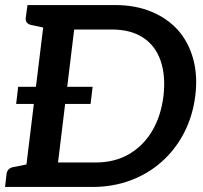

<svg xmlns="http://www.w3.org/2000/svg" viewBox="-23 -741 805 761"><path d="M71 0 159 -721H433Q514 -721 577.5 -694.5Q641 -668 683 -621Q725 -573 743 -506.5Q761 -440 751 -361Q741 -281 706.5 -214.5Q672 -148 619 -101Q566 -53 495.5 -26.5Q425 0 344 0ZM207 -97H356Q431 -97 487.5 -129.5Q544 -162 579.5 -221Q615 -280 625 -361Q634 -441 613.5 -500.5Q593 -560 544 -592Q495 -624 421 -624H271ZM-3 0 3 -52Q5 -64 12 -70.5Q19 -77 31 -79L96 -92L97 0ZM186 -721 162 -629 100 -642Q89 -645 83.5 -651.5Q78 -658 79 -670L86 -721ZM41 -329 49 -397H344L336 -329Z"/></svg>

Font: Aleo SemiBold
Style: Italic
Weight: 600
Italic angle: -7°
Designer: Alessio Laiso
Foundry: Alessio Laiso
Version: Version 2.001;gftools[0.9.29]